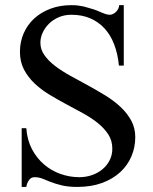

<svg xmlns="http://www.w3.org/2000/svg" viewBox="-20 -716 600 752"><path d="M445.8 -459Q441.4 -504.9 427.2 -542Q413.1 -579.1 389.4 -604.7Q365.7 -630.4 333.3 -644.3Q300.8 -658.2 259.8 -658.2Q231.9 -658.2 209.2 -648.2Q186.5 -638.2 170.9 -622.3Q155.3 -606.4 146.7 -587.2Q138.2 -567.9 138.2 -548.8Q138.2 -522 154.1 -499.8Q169.9 -477.5 196 -457.5Q222.2 -437.5 255.6 -419.2Q289.1 -400.9 324 -381.8Q358.9 -362.8 392.3 -342.3Q425.8 -321.8 451.9 -297.4Q478 -272.9 493.9 -243.9Q509.8 -214.8 509.8 -179.2Q509.8 -138.7 494.6 -103.3Q479.5 -67.9 450.4 -41.3Q421.4 -14.6 379.2 0.7Q336.9 16.1 283.2 16.1Q248 16.1 223.1 10.3Q198.2 4.4 176.8 -3.9Q161.1 -10.3 146.7 -16.1Q132.3 -22 115.2 -22Q101.6 -22 93.5 -10.5Q85.4 1 83 16.1H64.9V-213.9H83Q86.4 -167.5 105.2 -131.8Q124 -96.2 152.6 -71.8Q181.2 -47.4 217 -34.7Q252.9 -22 291 -22Q315.9 -22 339.1 -29.8Q362.3 -37.6 380.1 -52Q397.9 -66.4 408.9 -87.2Q419.9 -107.9 419.9 -133.8Q419.9 -165 404.3 -189.2Q388.7 -213.4 363.3 -233.9Q337.9 -254.4 305.4 -272.2Q272.9 -290 239 -308.1Q205.1 -326.2 172.6 -345.9Q140.1 -365.7 114.7 -389.9Q89.4 -414.1 73.7 -444.1Q58.1 -474.1 58.1 -513.2Q58.1 -552.2 72.8 -585.7Q87.4 -619.1 114 -643.6Q140.6 -668 177.7 -681.9Q214.8 -695.8 259.8 -695.8Q274.9 -695.8 286.1 -694.3Q297.4 -692.9 307.1 -690.7Q316.9 -688.5 325.9 -685.5Q335 -682.6 345.2 -679.7Q354 -677.2 362.3 -673.6Q370.6 -669.9 378.7 -666.5Q386.7 -663.1 394.8 -660.6Q402.8 -658.2 410.2 -658.2Q417.5 -658.2 424.1 -661.9Q430.7 -665.5 435.8 -671.1Q440.9 -676.8 443.8 -683.3Q446.8 -689.9 446.8 -695.8H464.8V-459Z"/></svg>

Font: Chandrasa
Style: Regular
Weight: 400
Designer: R.S. Wihananto
Foundry: R.S. Wihananto
Version: Version 2.0.1